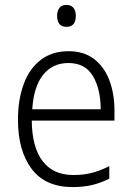

<svg xmlns="http://www.w3.org/2000/svg" viewBox="-20 -750 536 780"><path d="M259 -542Q321 -542 362.5 -510Q404 -478 424.5 -423.5Q445 -369 445 -300V-260H109Q110 -152 153 -95.5Q196 -39 278 -39Q319 -39 352.5 -47.5Q386 -56 424 -75V-24Q390 -7 354.5 1.5Q319 10 275 10Q164 10 108.5 -64Q53 -138 53 -263Q53 -346 76.5 -409Q100 -472 146 -507Q192 -542 259 -542ZM258 -494Q194 -494 155.5 -446.5Q117 -399 111 -306H389Q389 -388 357.5 -441Q326 -494 258 -494ZM250 -730Q269 -730 278.5 -718Q288 -706 288 -686Q288 -641 250 -641Q212 -641 212 -686Q212 -706 221.5 -718Q231 -730 250 -730Z"/></svg>

Font: Noto Sans Lao Looped SemiCondensed Light
Style: Regular
Weight: 300
Width: 4
Designer: Mark Frömberg, Ben Mitchell
Foundry: The Fontpad Ltd
Version: Version 1.002; ttfautohint (v1.8.4.7-5d5b)